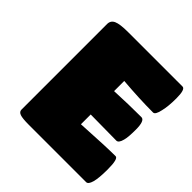

<svg xmlns="http://www.w3.org/2000/svg" viewBox="-187 -857 1004 1004"><g transform="rotate(45 315.0 -355.0)"><path d="M597.2 0H172.9Q125.5 0 107.7 -6.6Q89.8 -13.2 89.8 -28.8V-662.1Q89.8 -688.5 113.8 -699.2Q137.7 -710 198.2 -710H600.1Q621.1 -710 621.1 -643.1Q621.1 -584.5 611.8 -546.9Q603 -504.9 586.9 -504.9Q486.3 -504.9 363.8 -515.1V-439.9Q465.8 -444.8 561 -444.8Q586.9 -444.8 586.9 -377.9Q586.9 -320.8 580.1 -297.9Q571.8 -265.1 555.2 -265.1L363.8 -267.1V-194.8Q541 -205.1 609.9 -205.1Q629.9 -205.1 629.9 -127Q629.9 -62 621.1 -30.8Q612.3 0 597.2 0Z"/></g></svg>

Font: GGS TheRock Black
Style: Regular
Weight: 900
Designer: Rodrigo Fuenzalida (2012); Goodgame Studios (2014)
Foundry: Rodrigo Fuenzalida,2012;  GGS,2014
Version: Version 1.002 | FøM Mod